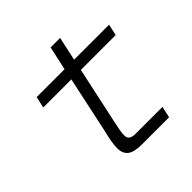

<svg xmlns="http://www.w3.org/2000/svg" viewBox="-172 -799 943 943"><g transform="rotate(-45 300.0 -327.0)"><path d="M290 0Q237 0 214.5 -18Q192 -36 192 -72Q192 -92 196.5 -118.5Q201 -145 208 -172L272 -471H77L90 -530H284L311 -654H377L350 -530H593L580 -471H338L272 -165Q267 -143 264 -124.5Q261 -106 261 -91Q261 -59 306 -59H493L480 0Z"/></g></svg>

Font: Geist Mono Light
Style: Italic
Weight: 300
Italic angle: -12°
Monospace: yes
Designer: Basement.studio, Andrés Briganti, Mateo Zaragoza
Foundry: Basement.studio, Vercel, Andrés Briganti, Guido Ferreyra, Mateo Zaragoza
Version: Version 1.500; ttfautohint (v1.8.4.7-5d5b)